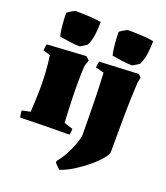

<svg xmlns="http://www.w3.org/2000/svg" viewBox="-164 -817 988 1146"><g transform="rotate(20 330.5 -244.0)"><path d="M23 5Q20 -7 18.5 -16.5Q17 -26 17 -38L70 -49Q72 -74 73 -103Q74 -132 75 -159Q76 -186 76 -202Q76 -249 73 -301Q70 -353 62 -406L17 -420Q17 -441 23 -460L270 -475L291 -455L279 -419Q276 -385 275.5 -355.5Q275 -326 275 -292Q275 -261 276 -220Q277 -179 279 -136.5Q281 -94 283 -56L339 -38Q339 -28 338 -19Q337 -10 334 0Q256 0 178.5 1.5Q101 3 23 5ZM82 -531Q77 -549 73.5 -578.5Q70 -608 68.5 -635.5Q67 -663 67 -675Q67 -678 78.5 -685.5Q90 -693 102 -699.5Q114 -706 117 -706Q126 -706 153 -705.5Q180 -705 215 -703Q250 -701 280 -695Q280 -658 275 -617Q270 -576 253 -542Q253 -541 242.5 -534.5Q232 -528 222 -522Q212 -516 211 -516Q179 -516 146.5 -521Q114 -526 82 -531ZM349 218Q332 204 315 184Q315 181 315.5 178Q316 175 317 172Q340 145 358.5 111Q377 77 390 43Q403 9 408 -17V-64Q407 -154 405.5 -240Q404 -326 399 -417Q386 -421 373 -424Q360 -427 346 -431Q346 -451 352 -470L600 -482L617 -465L610 -430Q604 -328 603 -218.5Q602 -109 602 13Q602 28 578 57Q554 86 516 118Q479 149 434.5 177Q390 205 349 218ZM415 -531Q410 -549 406.5 -578.5Q403 -608 401.5 -635.5Q400 -663 400 -675Q400 -678 411.5 -685.5Q423 -693 435 -699.5Q447 -706 450 -706Q459 -706 486 -705.5Q513 -705 548 -703Q583 -701 613 -695Q613 -658 608 -617Q603 -576 586 -542Q586 -541 575.5 -534.5Q565 -528 555 -522Q545 -516 544 -516Q512 -516 479.5 -521Q447 -526 415 -531Z"/></g></svg>

Font: Labrada Black
Style: Regular
Weight: 900
Designer: Mercedes Jáuregui
Foundry: Omnibus-Type Team
Version: Version 1.000; ttfautohint (v1.8.4.7-5d5b)